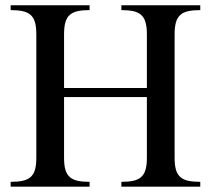

<svg xmlns="http://www.w3.org/2000/svg" viewBox="-20 -700 791 720"><path d="M220.2 -335.9V-107.9Q220.2 -80.6 225.3 -63.2Q230.5 -45.9 241.9 -35.9Q253.4 -25.9 271.5 -22Q289.6 -18.1 315.9 -18.1V0H20V-18.1Q46.4 -18.1 64.7 -22Q83 -25.9 94.5 -35.9Q106 -45.9 111.1 -63.2Q116.2 -80.6 116.2 -107.9V-571.8Q116.2 -599.1 111.1 -616.7Q106 -634.3 94.5 -644.3Q83 -654.3 64.7 -658.2Q46.4 -662.1 20 -662.1V-680.2H315.9V-662.1Q289.6 -662.1 271.5 -658.2Q253.4 -654.3 241.9 -644.3Q230.5 -634.3 225.3 -616.7Q220.2 -599.1 220.2 -571.8V-370.1H530.8V-571.8Q530.8 -599.1 525.6 -616.7Q520.5 -634.3 509 -644.3Q497.6 -654.3 479.5 -658.2Q461.4 -662.1 435.1 -662.1V-680.2H731V-662.1Q704.6 -662.1 686.3 -658.2Q668 -654.3 656.5 -644.3Q645 -634.3 639.9 -616.7Q634.8 -599.1 634.8 -571.8V-107.9Q634.8 -80.6 639.9 -63.2Q645 -45.9 656.5 -35.9Q668 -25.9 686.3 -22Q704.6 -18.1 731 -18.1V0H435.1V-18.1Q461.4 -18.1 479.5 -22Q497.6 -25.9 509 -35.9Q520.5 -45.9 525.6 -63.2Q530.8 -80.6 530.8 -107.9V-335.9Z"/></svg>

Font: Tuladha Jejeg
Style: Regular
Weight: 400
Designer: R.S. Wihananto
Foundry: R.S. Wihananto
Version: Version 1.92